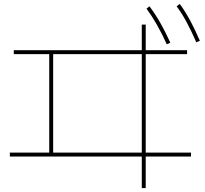

<svg xmlns="http://www.w3.org/2000/svg" viewBox="-20 -875 1040 975"><path d="M700 80V-80H30V-100H230V-600H50V-620H700V-750H720V-620H930V-600H720V-100H950V-80H720V80ZM250 -100H700V-600H250ZM827 -650Q801 -707 776.5 -750Q752 -793 724 -831L739 -843Q771 -800 796 -755.5Q821 -711 845 -658ZM977 -660Q952 -717 928.5 -761Q905 -805 877 -843L893 -855Q924 -812 948 -766.5Q972 -721 995 -668Z"/></svg>

Font: M PLUS 2 Thin
Style: Regular
Weight: 100
Designer: Coji Morishita
Foundry: UNDERFOREST DESIGN
Version: Version 1.001